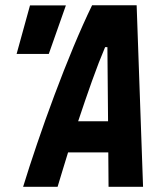

<svg xmlns="http://www.w3.org/2000/svg" viewBox="-20 -714 626 734"><path d="M200.2 0H68.4Q90.8 -73.2 121.6 -163.8Q152.3 -254.4 188 -349.9Q223.6 -445.3 260.7 -534.4Q297.9 -623.5 332 -693.8H502.4L526.9 0H395L394 -131.3H240.2Q229 -94.7 218.8 -61.5Q208.5 -28.3 200.2 0ZM43.5 -507.8 94.7 -693.4H231.9L166.5 -507.8ZM278.8 -250.5H393.1L390.6 -533.7H381.8Q358.4 -479 331.5 -403.8Q304.7 -328.6 278.8 -250.5Z"/></svg>

Font: CaskaydiaCove NFP
Style: Bold Italic
Weight: 700
Italic angle: -10°
Designer: Aaron Bell
Foundry: Saja Typeworks
Version: Version 2111.001; VTT 6.35;Nerd Fonts 3.1.1